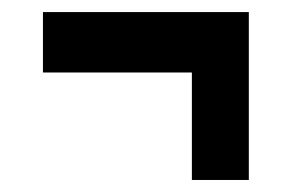

<svg xmlns="http://www.w3.org/2000/svg" viewBox="-20 -423 488 321"><path d="M396 -122.1H300.8V-301.8H51.8V-402.8H396Z"/></svg>

Font: TypoPRO Open Sans Condensed
Style: Bold
Weight: 700
Width: 3
Foundry: Ascender Corporation
Version: Version 1.11